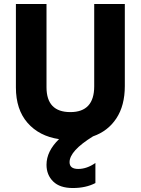

<svg xmlns="http://www.w3.org/2000/svg" viewBox="-20 -694 708 966"><path d="M608 -261Q608 -163 565.5 -98.5Q523 -34 448 -8Q330 65 330 122Q330 156 373.5 156Q417 156 460 126V227Q412 252 346.5 252Q281 252 247.5 219Q214 186 214 135Q214 67 277 6Q177 -9 118.5 -76Q60 -143 60 -254V-674H214V-255Q214 -130 334 -130Q454 -130 454 -260V-674H608Z"/></svg>

Font: Hind Mysuru
Style: Bold
Weight: 700
Designer: Manushi Parikh, Hitesh Malaviya
Foundry: Indian Type Foundry
Version: Version 0.703;PS 1.0;hotconv 1.0.86;makeotf.lib2.5.63406